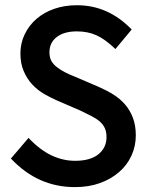

<svg xmlns="http://www.w3.org/2000/svg" viewBox="-20 -703 574 749"><path d="M91.3 -165Q135.7 -118.2 180.7 -96.9Q225.6 -75.7 272.9 -75.7Q332.5 -75.7 364 -101.3Q395.5 -127 395.5 -168Q395.5 -189.5 388.4 -204.1Q381.3 -218.8 368.4 -229.7Q355.5 -240.7 336.7 -250.2Q317.9 -259.8 294.9 -271L201.2 -311.5Q177.7 -321.8 152.3 -336.4Q127 -351.1 106.4 -372.8Q85.9 -394.5 72.8 -424.8Q59.6 -455.1 59.6 -494.1Q59.6 -534.2 76.4 -569.3Q93.3 -604.5 123 -629.9Q152.8 -655.3 192.6 -668.9Q232.4 -682.6 279.8 -682.6Q341.8 -682.6 394.8 -658.9Q447.8 -635.3 493.7 -587.9L430.2 -511.7Q390.6 -549.8 356.7 -565.2Q322.8 -580.6 279.8 -580.6Q230 -580.6 201.4 -558.6Q172.9 -536.6 172.9 -499Q172.9 -479 180.4 -465.3Q188 -451.7 202.4 -440.7Q216.8 -429.7 234.9 -420.4Q252.9 -411.1 272.5 -403.8L365.7 -363.8Q395 -351.1 421.4 -334.7Q447.8 -318.4 467.3 -296.1Q486.8 -273.9 498.3 -243.9Q509.8 -213.9 509.8 -174.8Q509.8 -132.8 492.9 -95.9Q476.1 -59.1 444.6 -31.7Q413.1 -4.4 369.9 11.2Q326.7 26.9 272 26.9Q200.2 26.9 138.2 -0.5Q76.2 -27.8 22.5 -84.5Z"/></svg>

Font: Pyidaungsu
Style: Bold
Weight: 700
Designer: Sun Tun
Foundry: MCF
Version: Version 2.005 July 4, 2018; ttfautohint (v1.8.1)